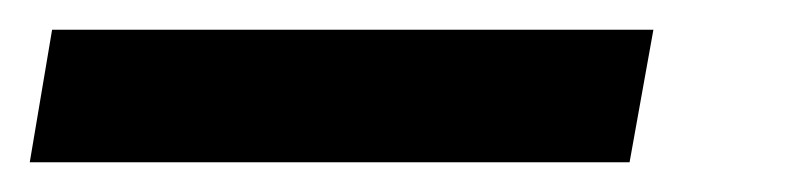

<svg xmlns="http://www.w3.org/2000/svg" viewBox="-68 30 536 129"><path d="M-48 139H355L371 50H-33Z"/></svg>

Font: Fixel Text 20240404 SemiBold
Style: Italic
Weight: 600
Width: 4
Italic angle: -10°
Designer: AlfaBravo + MacPaw
Foundry: Kyrylo Tkachov, Marchela Mozhyna, Serhii Makarenko, Maria Weinstein, Zakhar Kryvoshyya
Version: Version 1.211;Glyphs 3.2 (3225)